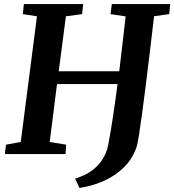

<svg xmlns="http://www.w3.org/2000/svg" viewBox="-20 -763 863 951"><path d="M373.3 168 352.2 121.6Q402.5 106.4 436.3 80.9Q470.2 55.4 489.3 23.5Q508.5 -8.4 515.4 -42.6Q528.4 -110 540 -187.4Q551.6 -264.8 562.2 -346.6H262.4L226.2 -59.8L307.6 -46.4L304.6 0H3.9L9.8 -46.4L82.8 -59.8L163.1 -682.3L93.2 -693L98.2 -743H392L386.6 -693L306.4 -682.3L270.9 -410H570.6Q579.2 -478.4 586.9 -547.3Q594.7 -616.2 602.3 -681.9L527.5 -693L533.9 -743H823.3L817.9 -693L743.1 -682.6Q733 -595.4 722.6 -508.9Q712.3 -422.3 702.4 -343.5Q692.5 -264.7 683.8 -200.5Q675.1 -136.3 668.3 -93.6Q661.5 -51 657.1 -37Q637.1 23.3 593.9 65.7Q550.7 108.2 493.3 133.5Q435.9 158.8 373.3 168Z"/></svg>

Font: Merriweather Light
Style: Italic
Weight: 300
Italic angle: -7.8°
Designer: Eben Sorkin
Foundry: Eben Sorkin
Version: Version 2.101